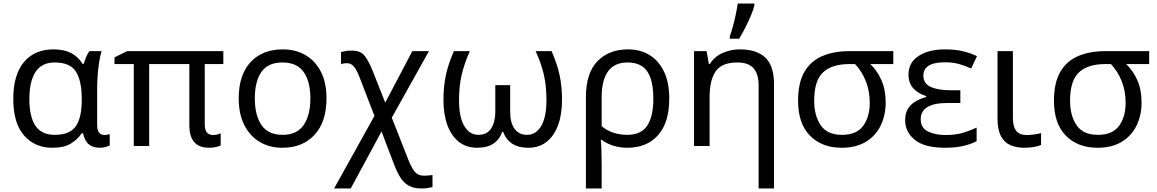

<svg xmlns="http://www.w3.org/2000/svg" viewBox="-20 -825 6538 1085"><path d="M275 10Q177 10 116 -59.5Q55 -129 55 -266Q55 -402 115 -474Q175 -546 283 -546Q342 -546 381.5 -525.5Q421 -505 447 -464H453Q458 -481 466 -501Q474 -521 485 -536H554Q547 -514 541 -478Q535 -442 532 -401.5Q529 -361 529 -326V-118Q529 -87 541 -74.5Q553 -62 570 -62Q578 -62 587 -64Q596 -66 600 -67V-3Q593 1 577 5.5Q561 10 544 10Q507 10 483.5 -8Q460 -26 449 -72H442Q419 -38 381 -14Q343 10 275 10ZM290 -63Q373 -63 407.5 -110.5Q442 -158 442 -261V-267Q442 -367 409.5 -419.5Q377 -472 289 -472Q216 -472 181 -419Q146 -366 146 -265Q146 -165 180.5 -114Q215 -63 290 -63Z M1183 -62Q1197 -62 1208.5 -65Q1220 -68 1227 -72V-3Q1219 1 1201.5 5.5Q1184 10 1161 10Q1050 10 1050 -118V-463H823V0H736V-463H627V-501L699 -536H1242V-463H1137V-124Q1137 -89 1150 -75.5Q1163 -62 1183 -62Z M1825 -269Q1825 -136 1757.5 -63Q1690 10 1575 10Q1504 10 1448.5 -22.5Q1393 -55 1361 -117.5Q1329 -180 1329 -269Q1329 -402 1396 -474Q1463 -546 1578 -546Q1651 -546 1706.5 -513.5Q1762 -481 1793.5 -419.5Q1825 -358 1825 -269ZM1420 -269Q1420 -174 1457.5 -118.5Q1495 -63 1577 -63Q1658 -63 1696 -118.5Q1734 -174 1734 -269Q1734 -364 1696 -418Q1658 -472 1576 -472Q1494 -472 1457 -418Q1420 -364 1420 -269Z M1969 -539Q2019 -539 2042.5 -507.5Q2066 -476 2089 -417L2157 -245L2310 -536H2404L2194 -160L2287 76Q2305 122 2323.5 145Q2342 168 2379 168Q2392 168 2403.5 166.5Q2415 165 2424 164V232Q2413 235 2398 237.5Q2383 240 2362 240Q2317 240 2288.5 223.5Q2260 207 2241.5 176.5Q2223 146 2207 104L2136 -82L1962 240H1868L2096 -170L2014 -383Q1999 -423 1982.5 -445.5Q1966 -468 1940 -468Q1921 -468 1907 -462V-531Q1918 -534 1933 -536.5Q1948 -539 1969 -539Z M3097 -536Q3128 -466 3142 -402Q3156 -338 3156 -260Q3156 -179 3134 -118.5Q3112 -58 3069.5 -24Q3027 10 2965 10Q2857 10 2823 -80H2818Q2786 10 2677 10Q2615 10 2572.5 -24Q2530 -58 2508 -118.5Q2486 -179 2486 -260Q2486 -338 2500 -402Q2514 -466 2545 -536H2635Q2604 -466 2589 -402.5Q2574 -339 2574 -259Q2574 -162 2604 -112.5Q2634 -63 2683 -63Q2733 -63 2756 -100Q2779 -137 2779 -193V-344H2863V-193Q2863 -131 2888 -97Q2913 -63 2958 -63Q3008 -63 3038 -112.5Q3068 -162 3068 -259Q3068 -339 3053.5 -402.5Q3039 -466 3007 -536Z M3762 -268Q3762 -132 3698.5 -61Q3635 10 3525 10Q3485 10 3447 -1.5Q3409 -13 3380 -35H3375Q3377 -19 3378.5 17Q3380 53 3380 98V240H3291V-275Q3291 -412 3356 -479Q3421 -546 3530 -546Q3598 -546 3650.5 -514Q3703 -482 3732.5 -420Q3762 -358 3762 -268ZM3526 -472Q3380 -472 3380 -274V-112Q3409 -87 3446.5 -75Q3484 -63 3524 -63Q3603 -63 3637.5 -115Q3672 -167 3672 -268Q3672 -371 3637.5 -421.5Q3603 -472 3526 -472Z M4160 -546Q4256 -546 4305 -499.5Q4354 -453 4354 -349V240H4267V-343Q4267 -407 4238 -439.5Q4209 -472 4147 -472Q4059 -472 4024.5 -422Q3990 -372 3990 -278V0H3902V-536H3973L3986 -463H3991Q4017 -505 4063 -525.5Q4109 -546 4160 -546ZM4104 -606V-620Q4113 -644 4122 -677Q4131 -710 4138 -744Q4145 -778 4149 -805H4243V-794Q4238 -772 4224 -738.5Q4210 -705 4192 -669.5Q4174 -634 4157 -606Z M4985 -246Q4985 -174 4957 -116Q4929 -58 4873.5 -24Q4818 10 4736 10Q4625 10 4557.5 -58Q4490 -126 4490 -256Q4490 -357 4525.5 -418.5Q4561 -480 4626.5 -508Q4692 -536 4781 -536H5028V-463H4898Q4937 -426 4961 -372Q4985 -318 4985 -246ZM4581 -256Q4581 -171 4618 -117Q4655 -63 4738 -63Q4821 -63 4858 -114Q4895 -165 4895 -244Q4895 -309 4873.5 -364.5Q4852 -420 4812 -463H4781Q4681 -463 4631 -416Q4581 -369 4581 -256Z M5407 -315V-243H5334Q5183 -243 5183 -151Q5183 -102 5224 -82Q5265 -62 5325 -62Q5381 -62 5423.5 -75Q5466 -88 5499 -104V-27Q5468 -11 5425 -0.5Q5382 10 5320 10Q5205 10 5150 -34.5Q5095 -79 5095 -146Q5095 -186 5111.5 -211.5Q5128 -237 5155 -252.5Q5182 -268 5214 -277V-282Q5169 -296 5141.5 -325.5Q5114 -355 5114 -404Q5114 -472 5171.5 -509Q5229 -546 5320 -546Q5378 -546 5419.5 -536Q5461 -526 5501 -508L5468 -438Q5435 -453 5400.5 -463Q5366 -473 5319 -473Q5198 -473 5198 -397Q5198 -353 5239.5 -334Q5281 -315 5351 -315Z M5704 -536V-158Q5704 -110 5722.5 -86Q5741 -62 5781 -62Q5803 -62 5826.5 -65.5Q5850 -69 5863 -73V-6Q5849 1 5822 5.5Q5795 10 5769 10Q5725 10 5690.5 -4.5Q5656 -19 5636.5 -55.5Q5617 -92 5617 -157V-536Z M6431 -246Q6431 -174 6403 -116Q6375 -58 6319.5 -24Q6264 10 6182 10Q6071 10 6003.5 -58Q5936 -126 5936 -256Q5936 -357 5971.5 -418.5Q6007 -480 6072.5 -508Q6138 -536 6227 -536H6474V-463H6344Q6383 -426 6407 -372Q6431 -318 6431 -246ZM6027 -256Q6027 -171 6064 -117Q6101 -63 6184 -63Q6267 -63 6304 -114Q6341 -165 6341 -244Q6341 -309 6319.5 -364.5Q6298 -420 6258 -463H6227Q6127 -463 6077 -416Q6027 -369 6027 -256Z"/></svg>

Font: Noto IKEA Arabic
Style: Regular
Weight: 400
Designer: Monotype Design Team
Foundry: Monotype Imaging Inc.
Version: Version 1.200